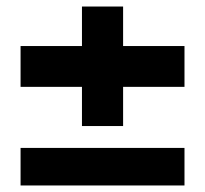

<svg xmlns="http://www.w3.org/2000/svg" viewBox="-20 -568 628 588"><path d="M43 0V-115H545V0ZM231 -182V-548H357V-182ZM43 -302V-427H545V-302Z"/></svg>

Font: DM Sans 9pt Black
Style: Regular
Weight: 900
Version: Version 4.004;gftools[0.9.30]